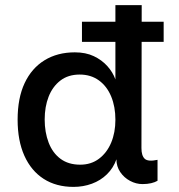

<svg xmlns="http://www.w3.org/2000/svg" viewBox="-20 -720 702 752"><path d="M301 -635H621V-556H301ZM436 -96Q424 -62 399 -37.5Q374 -13 340 -0.5Q306 12 268 12Q200 12 151 -19.5Q102 -51 75.5 -110Q49 -169 49 -251Q49 -336 76.5 -394.5Q104 -453 154.5 -484Q205 -515 273 -515Q316 -515 347.5 -500Q379 -485 400.5 -461Q422 -437 432 -409V-700H535L534 -140Q534 -110 547 -98Q560 -86 597 -94V-12Q587 -6 572 -2.5Q557 1 538 1Q513 1 489.5 -11.5Q466 -24 451 -46Q436 -68 436 -96ZM294 -75Q337 -75 368 -98.5Q399 -122 415.5 -161.5Q432 -201 432 -251Q432 -302 415.5 -342Q399 -382 367.5 -405Q336 -428 292 -428Q247 -428 216.5 -404.5Q186 -381 170.5 -341.5Q155 -302 155 -252Q155 -202 170.5 -161.5Q186 -121 217 -98Q248 -75 294 -75Z"/></svg>

Font: Inclusive Sans Medium
Style: Regular
Weight: 500
Designer: Olivia King
Foundry: Olivia King
Version: Version 2.004